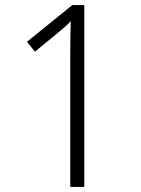

<svg xmlns="http://www.w3.org/2000/svg" viewBox="-20 -734 553 754"><path d="M311 0H256V-528Q256 -567 256.5 -595.5Q257 -624 258 -651Q247 -639 235.5 -629Q224 -619 206 -604L117 -531L86 -570L264 -714H311Z"/></svg>

Font: Noto Sans Georgian SemiCondensed Light
Style: Regular
Weight: 300
Width: 4
Designer: Monotype Design Team, Akaki Razmadze
Foundry: Google LLC
Version: Version 2.005; ttfautohint (v1.8.4.7-5d5b)